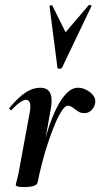

<svg xmlns="http://www.w3.org/2000/svg" viewBox="-20 -751 407 779"><path d="M133 -12 123 -13Q133 -66 146 -120.5Q159 -175 174.5 -224Q190 -273 209 -311.5Q228 -350 250 -372.5Q272 -395 297 -395Q313 -395 330 -386.5Q347 -378 358 -364Q369 -350 366 -333Q365 -320 353 -306Q341 -292 322 -292Q307 -292 296 -299.5Q285 -307 275.5 -314.5Q266 -322 255 -322Q244 -322 230 -300.5Q216 -279 201.5 -244Q187 -209 173.5 -167.5Q160 -126 149.5 -85Q139 -44 133 -12ZM77 8Q58 8 51 5.5Q44 3 44 0Q44 -4 50 -26Q56 -48 60 -74L101 -297Q104 -314 103 -324.5Q102 -335 97.5 -340.5Q93 -346 85 -346Q76 -346 61.5 -336Q47 -326 28 -306Q24 -302 20 -306.5Q16 -311 20 -315Q56 -358 85 -376.5Q114 -395 142 -395Q164 -395 175 -385Q186 -375 188.5 -356Q191 -337 186 -309L133 -12Q130 8 77 8ZM213 -477 181 -726Q181 -729 186.5 -729.5Q192 -730 193 -727L246 -620L340 -730Q342 -732 347 -730.5Q352 -729 351 -726L232 -477Q229 -472 221 -472Q213 -472 213 -477Z"/></svg>

Font: Cormorant
Style: Bold Italic
Weight: 700
Italic angle: -10°
Designer: Christian Thalmann (Catharsis Fonts)
Foundry: Catharsis Fonts
Version: Version 4.000